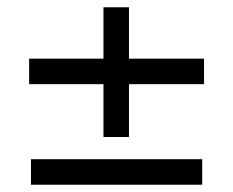

<svg xmlns="http://www.w3.org/2000/svg" viewBox="-20 -548 640 527"><path d="M264 -317H60V-387H264V-528H334V-387H540V-317H334V-172H264ZM65 -111H535V-41H65Z"/></svg>

Font: Wittgenstein
Style: Regular
Weight: 400
Designer: Jörg Drees
Foundry: Jörg Drees
Version: Version 1.003;Glyphs 3.1.2 (3151)